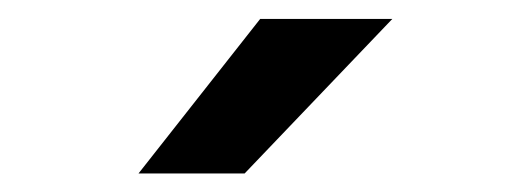

<svg xmlns="http://www.w3.org/2000/svg" viewBox="-20 -737 540 205"><path d="M398.9 -716.8 241.2 -551.8H127.9L257.8 -716.8Z"/></svg>

Font: D-DIN-PRO SemiBold
Style: Bold
Weight: 600
Designer: datto
Foundry: CyberFei
Version: Version 1.000;hotconv 1.0.109;makeotfexe 2.5.65596